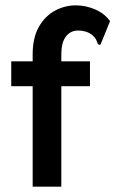

<svg xmlns="http://www.w3.org/2000/svg" viewBox="-20 -697 440 717"><path d="M102 -375H22V-468H102V-494Q102 -556 125 -596.5Q148 -637 185 -657Q222 -677 263 -677Q300 -677 335 -662Q370 -647 391 -618L358 -537L354 -529L346 -532Q343 -539 339.5 -547.5Q336 -556 324 -567Q302 -583 272 -583Q243 -583 226 -560.5Q209 -538 209 -494V-468H316V-375H209V0H102Z"/></svg>

Font: Inconsolata Condensed ExtraBold
Style: Regular
Weight: 800
Width: 3
Monospace: yes
Designer: Raph Levien, Cyreal, Brenton Simpson
Foundry: Raph Levien, Cyreal, Google
Version: Version 3.001; ttfautohint (v1.8.2.53-6de2)